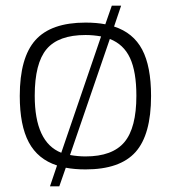

<svg xmlns="http://www.w3.org/2000/svg" viewBox="-20 -590 605 680"><path d="M50 -250Q50 -386 105.5 -448Q161 -510 283 -510Q322 -510 353 -504L376 -570H409L384 -496Q452 -474 483.5 -414.5Q515 -355 515 -250Q515 -113 460 -51.5Q405 10 283 10Q244 10 213 4L190 70H157L182 -4Q114 -26 82 -86Q50 -146 50 -250ZM103 -251Q103 -86 197 -49L338 -461Q310 -466 283 -466Q187 -466 145 -416Q103 -366 103 -251ZM369 -452 228 -41Q256 -36 283 -36Q378 -36 420.5 -86.5Q463 -137 463 -251Q463 -336 440.5 -384.5Q418 -433 369 -452Z"/></svg>

Font: Fivo Sans Light
Style: Regular
Weight: 300
Designer: Alexander Slobzheninov
Foundry: Alexander Slobzheninov
Version: 1.0